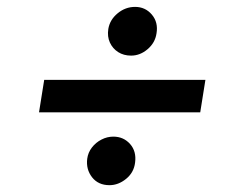

<svg xmlns="http://www.w3.org/2000/svg" viewBox="-20 -567 708 560"><path d="M579.1 -334 564 -239.3H93.8L108.9 -334ZM299.3 -26.9Q266.6 -26.9 248.5 -50Q230.5 -73.2 234.4 -104Q236.8 -122.1 248 -136.7Q259.3 -151.4 275.9 -159.9Q292.5 -168.5 310.5 -168.5Q340.3 -168.5 359.4 -147Q378.4 -125.5 374 -92.8Q370.6 -64 347.9 -45.4Q325.2 -26.9 299.3 -26.9ZM362.3 -404.8Q340.8 -404.8 324.7 -415Q308.6 -425.3 300.5 -442.9Q292.5 -460.4 295.9 -482.4Q300.3 -509.3 323 -528.1Q345.7 -546.9 374 -546.9Q403.8 -546.9 422.9 -524.4Q441.9 -502 436.5 -469.7Q432.6 -442.4 410.6 -423.6Q388.7 -404.8 362.3 -404.8Z"/></svg>

Font: Inter Medium
Style: Italic
Weight: 500
Italic angle: -9.3988°
Designer: Rasmus Andersson
Foundry: rsms
Version: Version 4.001;git-66647c0bb